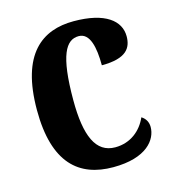

<svg xmlns="http://www.w3.org/2000/svg" viewBox="-89 -623 640 708"><g transform="rotate(-15 231.0 -269.0)"><path d="M258 10C386 10 429 -50 429 -98C429 -117 420 -132 405 -141C385 -95 343 -59 284 -59C210 -59 179 -130 179 -267C179 -439 210 -490 259 -490C302 -490 314 -432 314 -364C409 -364 430 -400 430 -444C430 -503 376 -548 255 -548C135 -548 40 -481 40 -266C40 -63 128 10 258 10Z"/></g></svg>

Font: Noto Serif Devanagari Condensed
Style: Bold
Weight: 700
Width: 3
Designer: Universal Thirst, Indian Type Foundry and the Monotype Design Team
Foundry: Monotype Imaging Inc.
Version: Version 2.004